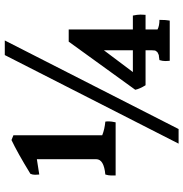

<svg xmlns="http://www.w3.org/2000/svg" viewBox="-2 -772 766 802"><g transform="rotate(-90 381.0 -371.0)"><path d="M274 -314Q275 -309 275 -299Q275 -289 271 -271H49Q49 -278 49 -289.5Q49 -301 53 -314Q117 -320 117 -352V-600L53 -590Q52 -597 52 -607.5Q52 -618 56 -627Q144 -681 197 -706L217 -698V-327Q242 -317 274 -314ZM552 -734H613L243 -8H182ZM572 -199V-320L481 -199ZM531 -88 545 -90Q552 -90 555 -92Q558 -94 561 -95Q564 -96 565 -97.5Q566 -99 568 -101.5Q570 -104 571 -106Q572 -114 572 -120V-146H426Q411 -170 407 -189L608 -467H659V-199H717Q721 -180 721 -167Q721 -154 720 -146H659V-96Q674 -88 699 -88Q699 -60 696 -45H528Q527 -52 527 -63.5Q527 -75 531 -88Z"/></g></svg>

Font: Halant
Style: Bold
Weight: 700
Designer: Hitesh Malaviya (Devanagari), Satya Rajpurohit (Latin)
Foundry: Indian Type Foundry
Version: Version 1.101;PS 1.0;hotconv 1.0.78;makeotf.lib2.5.61930; tt